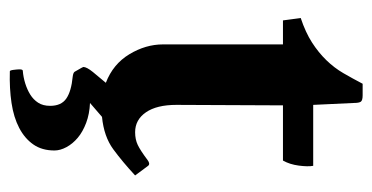

<svg xmlns="http://www.w3.org/2000/svg" viewBox="-208 -366 775 400"><g transform="rotate(90 180.0 -165.5)"><path d="M119 49Q119 42 129.5 29Q140 16 152 2Q113 -13 92.5 -47Q72 -81 72 -117V-367H22L17 -404Q47 -414 68 -427.5Q89 -441 105 -457.5Q121 -474 132 -493Q143 -512 154 -533H178Q189 -533 191.5 -529Q194 -525 194 -515L198 -430H325Q327 -419 324.5 -400Q322 -381 314 -367H199L198 -145Q198 -104 213.5 -81.5Q229 -59 255 -59Q270 -59 281.5 -64.5Q293 -70 313 -85Q321 -91 325 -86L345 -59Q317 -33 290.5 -13.5Q264 6 223 10L194 35Q217 36 235.5 43Q254 50 266.5 60.5Q279 71 286 84Q293 97 293 109Q293 135 280.5 153Q268 171 246 182.5Q224 194 194 198.5Q164 203 128 202Q126 202 125 194Q124 186 124 182Q124 175 127 175Q140 174 153 170Q166 166 176.5 159.5Q187 153 193.5 143Q200 133 200 118Q200 95 185 84.5Q170 74 139 71Q131 70 129 67Q127 64 121 53Z"/></g></svg>

Font: Lusitana
Style: Bold
Weight: 700
Designer: Ana Paula Megda
Foundry: Ana Paula Megda
Version: Version 1.000; ttfautohint (v1.1) -l 8 -r 50 -G 200 -x 14 -D